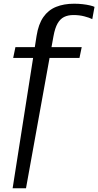

<svg xmlns="http://www.w3.org/2000/svg" viewBox="-20 -791 529 1034"><path d="M63 -537H420L408 -479H51ZM376 -710Q346 -710 325 -699.5Q304 -689 290 -664.5Q276 -640 268 -596L120 223H48L177 -598Q187 -661 213.5 -699Q240 -737 282 -754Q324 -771 379 -771Q403 -771 425 -768.5Q447 -766 464 -762Q481 -758 489 -754L477 -688Q461 -696 434 -703Q407 -710 376 -710Z"/></svg>

Font: Roboto Serif
Style: Italic
Weight: 400
Italic angle: -10°
Designer: Greg Gazdowicz
Foundry: Commercial Type
Version: Version 1.008